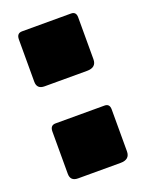

<svg xmlns="http://www.w3.org/2000/svg" viewBox="-106 -583 492 637"><g transform="rotate(-20 139.5 -264.0)"><path d="M242 -357Q242 -328 209 -328H59Q32 -328 32 -354V-503Q32 -525 51 -525H224Q242 -525 242 -505ZM242 -32Q242 -3 209 -3H59Q32 -3 32 -29V-178Q32 -200 51 -200H224Q242 -200 242 -180Z"/></g></svg>

Font: Libre Franklin Black
Style: Regular
Weight: 900
Designer: Pablo Impallari, Rodrigo Fuenzalida, Nhung Nguyen
Foundry: Impallari Type
Version: Version 3.000